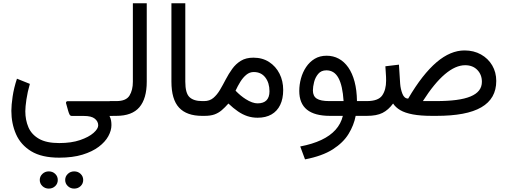

<svg xmlns="http://www.w3.org/2000/svg" viewBox="-20 -697 3053 1155"><path d="M336.4 251.5Q417 251.5 476.1 233.4Q535.2 215.3 574 186Q612.8 156.7 631.6 122.3Q650.4 87.9 650.4 55.7Q650.4 41.5 648.2 28.3Q646 15.1 638.7 0.5H658.2V-88.4H387.7Q381.3 -88.4 378.9 -84.7Q376.5 -81.1 377 -77.1L390.1 -30.3Q394 -16.6 398.4 -8.1Q402.8 0.5 412.6 0.5H484.9Q530.3 0.5 550.5 17.1Q570.8 33.7 570.8 57.1Q570.8 77.6 542.7 102.5Q514.6 127.4 462.2 145.5Q409.7 163.6 336.4 163.6Q258.8 163.6 214.1 137.7Q169.4 111.8 150.9 68.4Q132.3 24.9 132.3 -27.8Q132.3 -53.7 138.9 -98.6Q145.5 -143.6 159.7 -192.4L82 -223.6Q63.5 -168 55.9 -116Q48.3 -64 48.3 -30.8Q48.3 45.9 76.4 110.1Q104.5 174.3 167.7 212.9Q231 251.5 336.4 251.5ZM372.1 385.7Q372.1 407.2 387.9 422.4Q403.8 437.5 426.3 437.5Q449.2 437.5 464.8 422.6Q480.5 407.7 480.5 385.7Q480.5 363.8 464.8 348.9Q449.2 334 426.3 334Q403.8 334 387.9 349.1Q372.1 364.3 372.1 385.7ZM219.2 385.7Q219.2 407.2 235.1 422.4Q251 437.5 273.4 437.5Q296.4 437.5 312 422.6Q327.6 407.7 327.6 385.7Q327.6 363.8 312 348.9Q296.4 334 273.4 334Q251 334 235.1 349.1Q219.2 364.3 219.2 385.7Z M640.1 -88.9V0H679.7Q774.4 0 818.6 -52Q862.8 -104 862.8 -205.6V-677.2H779.3V-205.1Q779.3 -155.3 759 -122.1Q738.8 -88.9 680.2 -88.9Z M1011.2 -677.2V-206.1Q1011.2 -99.1 1057.1 -49.6Q1103 0 1196.3 0H1208V-88.9H1196.3Q1145 -88.9 1119.9 -112.8Q1094.7 -136.7 1094.7 -205.6V-677.2Z M1506.3 -263.7Q1550.8 -263.7 1575.9 -231.2Q1601.1 -198.7 1601.1 -147.9Q1601.1 -112.3 1583.3 -93.8Q1565.4 -75.2 1528.8 -75.2Q1514.6 -75.2 1496.3 -81.5Q1478 -87.9 1457.5 -101.1Q1442.9 -110.4 1427.7 -122.8Q1412.6 -135.3 1397 -151.4Q1409.7 -179.2 1425.8 -205.1Q1441.9 -231 1461.9 -247.3Q1481.9 -263.7 1506.3 -263.7ZM1529.8 11.2Q1578.6 11.2 1613 -8.5Q1647.5 -28.3 1665.5 -65.7Q1683.6 -103 1683.6 -155.8Q1683.6 -210 1661.4 -253.9Q1639.2 -297.9 1598.9 -324Q1558.6 -350.1 1504.4 -350.1Q1459.5 -350.1 1429 -331.3Q1398.4 -312.5 1377 -282.7Q1355.5 -252.9 1338.1 -219.5Q1320.8 -186 1303.2 -156.2Q1285.6 -126.5 1263.2 -107.7Q1240.7 -88.9 1208 -88.9H1189.9V0H1210.4Q1246.1 0 1270 -8.5Q1293.9 -17.1 1313.5 -33.7Q1333 -50.3 1354 -74.2Q1383.8 -45.9 1411.6 -26.9Q1439.5 -7.8 1468.3 1.7Q1497.1 11.2 1529.8 11.2Z M1944.8 -361.8Q1903.8 -361.8 1873 -343.3Q1842.3 -324.7 1821.5 -293.7Q1800.8 -262.7 1790.5 -225.1Q1780.3 -187.5 1780.3 -149.9Q1780.3 -74.7 1826.4 -37.4Q1872.6 0 1965.3 0H2042.5Q2030.8 47.9 1998.3 84Q1965.8 120.1 1912.8 145Q1859.9 169.9 1786.1 184.1L1814.9 261.7Q1918.9 241.7 1981.9 201.4Q2044.9 161.1 2076.9 108.6Q2108.9 56.2 2119.6 0H2186V-88.9H2127.4Q2126.5 -154.8 2113 -205.6Q2099.6 -256.3 2075.2 -291.3Q2050.8 -326.2 2017.8 -344Q1984.9 -361.8 1944.8 -361.8ZM1960.4 -88.9Q1908.7 -88.9 1885.5 -103.8Q1862.3 -118.7 1862.3 -152.8Q1862.3 -174.8 1869.4 -203.1Q1876.5 -231.4 1894.3 -252.7Q1912.1 -273.9 1943.4 -273.9Q1966.8 -273.9 1984.9 -262.7Q2002.9 -251.5 2015.6 -228.5Q2028.3 -205.6 2036.1 -170.7Q2043.9 -135.7 2046.9 -88.9Z M2778.3 -304.7Q2823.7 -304.7 2851.3 -276.4Q2878.9 -248 2878.9 -205.1Q2878.9 -174.8 2861.8 -152.8Q2844.7 -130.9 2810.5 -116.7Q2776.4 -102.5 2724.6 -95.7Q2672.9 -88.9 2603 -88.9H2523.9Q2558.1 -142.6 2591.3 -183.1Q2624.5 -223.6 2656.5 -250.7Q2688.5 -277.8 2719 -291.3Q2749.5 -304.7 2778.3 -304.7ZM2435.5 -104Q2412.1 -104 2400.9 -132.6Q2389.6 -161.1 2387.2 -193.8L2379.9 -308.1L2298.3 -298.3Q2299.3 -275.4 2301 -255.4Q2302.7 -235.4 2302.7 -211.9Q2302.7 -156.7 2279.1 -122.8Q2255.4 -88.9 2187 -88.9H2168.5L2168 0H2187Q2245.6 0 2281 -17.8Q2316.4 -35.6 2344.7 -74.2Q2359.9 -50.8 2388.2 -34.2Q2416.5 -17.6 2463.4 -8.8Q2510.3 0 2579.1 0H2605Q2695.3 0 2762.9 -12.7Q2830.6 -25.4 2875.5 -51.5Q2920.4 -77.6 2942.9 -117.2Q2965.3 -156.7 2965.3 -210Q2965.3 -262.2 2940.9 -303.7Q2916.5 -345.2 2873.3 -369.4Q2830.1 -393.6 2774.4 -393.6Q2732.4 -393.6 2690.4 -376Q2648.4 -358.4 2606.4 -322.8Q2564.5 -287.1 2521.7 -232.7Q2479 -178.2 2435.5 -104Z"/></svg>

Font: Vazirmatn RD NL
Style: Regular
Weight: 400
Designer: Saber Rastikerdar
Foundry: Saber Rastikerdar
Version: Version 32.101